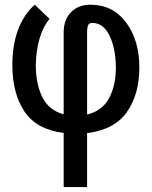

<svg xmlns="http://www.w3.org/2000/svg" viewBox="-20 -550 638 804"><path d="M246.6 6.8Q132.3 -7.8 82 -83.7Q31.7 -159.7 31.7 -277.3Q31.7 -361.3 55.7 -425.3Q79.6 -489.3 125.5 -530.3L187.5 -471.2Q158.7 -436 144.8 -385.5Q130.9 -335 129.9 -277.3Q129.9 -199.2 157 -143.8Q184.1 -88.4 246.6 -71.3V-414.1Q246.6 -467.3 277.3 -498.8Q308.1 -530.3 358.4 -530.3Q452.6 -530.3 508.1 -455.8Q563.5 -381.3 563.5 -267.6Q563.5 -155.8 511.7 -81.3Q460 -6.8 344.7 7.3V233.4H246.6ZM344.7 -70.3Q408.7 -85.9 437 -139.4Q465.3 -192.9 465.3 -267.6Q464.4 -347.7 438.5 -400.9Q412.6 -454.1 365.7 -454.1Q353 -454.1 348.9 -444.1Q344.7 -434.1 344.7 -417Z"/></svg>

Font: Franco
Style: Regular
Weight: 400
Designer: Google
Version: Version 1.200311; 2013